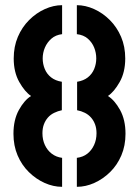

<svg xmlns="http://www.w3.org/2000/svg" viewBox="-20 -720 537 742"><path d="M277 2V-110Q301 -113 317.5 -126Q334 -139 343.5 -159.5Q353 -180 353 -205Q353 -224 347.5 -239Q342 -254 332 -265.5Q322 -277 308 -284Q294 -291 278 -294V-404Q303 -408 319.5 -421Q336 -434 344 -453.5Q352 -473 352 -494Q352 -516 344 -536Q336 -556 319.5 -570.5Q303 -585 277 -588V-700Q310 -700 343.5 -685Q377 -670 404.5 -642.5Q432 -615 448 -577.5Q464 -540 464 -494Q464 -441 442.5 -403Q421 -365 397 -349Q423 -333 444 -295Q465 -257 465 -203Q465 -157 449 -119.5Q433 -82 405.5 -55Q378 -28 344.5 -13Q311 2 277 2ZM220 2Q186 2 152.5 -13Q119 -28 91.5 -55Q64 -82 48 -119.5Q32 -157 32 -203Q32 -257 53 -295Q74 -333 100 -349Q76 -365 54.5 -403Q33 -441 33 -494Q33 -540 49 -577.5Q65 -615 92.5 -642.5Q120 -670 153.5 -685Q187 -700 220 -700V-588Q195 -585 178.5 -570.5Q162 -556 153.5 -536Q145 -516 145 -494Q145 -473 153 -453.5Q161 -434 177.5 -421Q194 -408 219 -404V-294Q204 -291 189.5 -284Q175 -277 165 -265.5Q155 -254 149.5 -239Q144 -224 144 -205Q144 -180 153.5 -159.5Q163 -139 180 -126Q197 -113 220 -110Z"/></svg>

Font: Stick No Bills ExtraLight
Style: Bold
Weight: 700
Version: Version 2.000